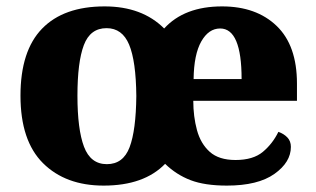

<svg xmlns="http://www.w3.org/2000/svg" viewBox="-20 -570 988 600"><path d="M304 10Q185 10 114.5 -60Q44 -130 44 -271Q44 -411 111.5 -480.5Q179 -550 307 -550Q424 -550 493 -481Q556 -550 674 -550Q781 -550 844.5 -489Q908 -428 908 -309V-255H584Q584 -206 595.5 -163.5Q607 -121 635.5 -95.5Q664 -70 716 -70Q771 -70 801.5 -95.5Q832 -121 850 -158Q867 -152 878 -140.5Q889 -129 889 -111Q889 -63 837.5 -26.5Q786 10 689 10Q620 10 575.5 -7Q531 -24 496 -58Q430 10 304 10ZM314 -57Q365 -57 385 -110Q405 -163 406 -270Q405 -379 383.5 -430.5Q362 -482 313 -482Q262 -482 242 -429Q222 -376 222 -271Q222 -166 242.5 -111.5Q263 -57 314 -57ZM735 -323Q735 -481 668 -481Q632 -481 609 -440.5Q586 -400 585 -323Z"/></svg>

Font: Noto Serif ExtraBold
Style: Regular
Weight: 800
Designer: Monotype Design Team
Foundry: Monotype Imaging Inc.
Version: Version 2.014